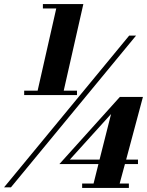

<svg xmlns="http://www.w3.org/2000/svg" viewBox="-37 -826 726 949"><path d="M82.5 -378H149L241 -784H175V-806H375L278 -378H343.5V-356H82.5ZM601.5 -650H635.5L17 100H-17ZM600 81V103H369V81H425.5L449.5 -15H256.5L555.5 -347H669.5L586.5 -37H645V-15H580.5L554.5 81ZM308 -37H455L512 -262.5Z"/></svg>

Font: Bodoni* 06pt Fatface
Style: Italic
Weight: 900
Italic angle: -13°
Version: Version 2.3